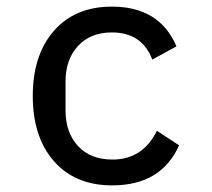

<svg xmlns="http://www.w3.org/2000/svg" viewBox="-20 -548 640 580"><path d="M319 12Q207 12 143 -61Q79 -134 79 -258Q79 -382 143 -455Q207 -528 318 -528Q462 -528 513 -408L440 -368Q409 -450 318 -450Q253 -450 215.5 -409Q178 -368 178 -302V-214Q178 -148 215.5 -107Q253 -66 320 -66Q411 -66 454 -153L521 -109Q467 12 319 12Z"/></svg>

Font: IBM Plex Mono Text
Style: Regular
Weight: 450
Designer: Mike Abbink, Paul van der Laan, Pieter van Rosmalen
Foundry: Bold Monday
Version: Version 2.000